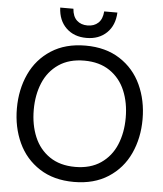

<svg xmlns="http://www.w3.org/2000/svg" viewBox="-61 -979 884 1044"><g transform="rotate(5 381.0 -457.0)"><path d="M38 -360Q38 -463 77 -547.5Q116 -632 193.5 -682Q271 -732 381 -732Q491 -732 568.5 -682Q646 -632 685 -547.5Q724 -463 724 -360Q724 -257 685 -172.5Q646 -88 568.5 -38Q491 12 381 12Q271 12 193.5 -38Q116 -88 77 -172.5Q38 -257 38 -360ZM632 -360Q632 -442 604.5 -507.5Q577 -573 520.5 -611.5Q464 -650 381 -650Q298 -650 241.5 -611.5Q185 -573 157.5 -507.5Q130 -442 130 -360Q130 -278 157.5 -212.5Q185 -147 241.5 -108.5Q298 -70 381 -70Q464 -70 520.5 -108.5Q577 -147 604.5 -212.5Q632 -278 632 -360ZM225 -926H297Q300 -884 322.5 -863Q345 -842 381 -842Q417 -842 439.5 -863Q462 -884 465 -926H537Q534 -856 491.5 -815Q449 -774 381 -774Q313 -774 270.5 -815Q228 -856 225 -926Z"/></g></svg>

Font: Aspekta Variable
Style: Regular
Weight: 400
Designer: Ivo Dolenc
Version: Version 2.100